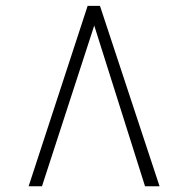

<svg xmlns="http://www.w3.org/2000/svg" viewBox="-20 -768 641 654"><path d="M320.5 -748 523.5 -133.5H474L301 -681L123 -133.5H77.5L278.5 -748Z"/></svg>

Font: Merriweather 144pt
Style: Regular
Weight: 400
Version: Version 2.100